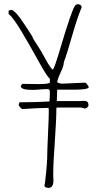

<svg xmlns="http://www.w3.org/2000/svg" viewBox="-20 -904 489 916"><path d="M211.9 -7.8Q234.9 -7.8 234.9 -43.9Q234.9 -50.8 234.4 -56.6Q233.9 -62.5 233.9 -69.8Q233.9 -127 241.7 -230Q249 -336.4 249 -389.2L252.9 -391.1H363.8Q368.2 -391.1 374.5 -389.2L381.8 -387.2L379.9 -386.2H383.8Q389.6 -386.2 395.8 -390.9Q401.9 -395.5 401.9 -400.9Q401.9 -413.6 396.7 -418.2Q391.6 -422.9 380.9 -422.9Q376 -422.9 371.6 -422.4Q367.2 -421.9 361.8 -421.9H251L252 -449.2L252.9 -476.1H333Q402.8 -476.1 403.8 -488.8Q391.6 -509.8 385.7 -509.8Q372.1 -509.8 332 -507.3Q292 -504.9 277.8 -504.9Q265.1 -504.9 252.9 -511.2Q253.9 -526.4 269 -557.6Q284.7 -589.8 284.7 -607.9Q298.8 -644.5 324.2 -733.9Q349.6 -822.3 369.6 -869.1Q369.6 -875.5 364.7 -879.6Q359.9 -883.8 353 -883.8Q343.3 -883.8 338.1 -877.2Q333 -870.6 324.2 -848.1Q315.4 -825.7 291.5 -751.5Q290 -746.6 288.8 -742.7Q287.6 -738.8 286.6 -735.4Q262.7 -658.2 257.8 -640.1Q243.7 -592.8 232.9 -571.8Q229.5 -572.3 223.6 -579.6Q218.8 -585.4 209.5 -600.1Q195.8 -623 183.6 -646Q182.1 -648.9 180.7 -651.6Q179.2 -654.3 178.2 -656.2Q172.4 -666.5 162.6 -681.2Q134.3 -722.7 133.8 -731Q132.8 -732.9 129.6 -737.5Q126.5 -742.2 120.1 -752Q108.9 -769.5 98.1 -785.6Q67.9 -831.1 51.3 -846.7Q40.5 -856.9 33.7 -856.9L21 -853V-837.9Q42.5 -820.3 79.6 -759Q116.7 -697.8 168.9 -603Q206.5 -535.2 217.8 -528.8V-509.8Q211.9 -502.9 164.1 -502.9Q141.6 -502.9 124.5 -503.4Q107.4 -503.9 85.9 -503.9L79.1 -493.2Q79.1 -475.1 134.8 -475.1Q149.4 -475.1 170.9 -477.1Q192.4 -479 207 -479Q217.8 -479 217.8 -465.8Q217.8 -433.6 215.8 -419.9Q147.9 -416 72.8 -416L68.8 -402.8Q77.1 -388.7 85.9 -383.8Q166.5 -389.2 210.9 -389.2Q212.9 -383.8 212.9 -377.9Q212.9 -344.7 209 -264.2Q205.1 -183.1 205.1 -149.9Q205.1 -133.8 200 -79.6Q194.8 -25.4 191.9 -20Q191.9 -7.8 211.9 -7.8Z"/></svg>

Font: Amatica SC
Style: Regular
Weight: 400
Version: Version 2.000